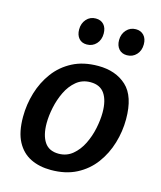

<svg xmlns="http://www.w3.org/2000/svg" viewBox="-115 -849 790 943"><g transform="rotate(15 279.5 -377.0)"><path d="M327 -543Q416 -543 471 -492.5Q526 -442 526 -325Q526 -263 508 -203Q490 -143 454 -94.5Q418 -46 363 -17.5Q308 11 233 11Q174 11 129.5 -11Q85 -33 59.5 -80.5Q34 -128 34 -206Q34 -269 52 -329Q70 -389 106 -437.5Q142 -486 197 -514.5Q252 -543 327 -543ZM311 -456Q269 -456 239 -431Q209 -406 190.5 -367.5Q172 -329 163 -286Q154 -243 154 -206Q154 -145 177 -110.5Q200 -76 249 -76Q290 -76 320 -101Q350 -126 369 -164.5Q388 -203 397 -246.5Q406 -290 406 -327Q406 -388 383 -422Q360 -456 311 -456ZM244 -630Q218 -630 203.5 -647Q189 -664 189 -692Q189 -723 207.5 -744Q226 -765 255 -765Q281 -765 296 -748.5Q311 -732 311 -703Q311 -671 292 -650.5Q273 -630 244 -630ZM448 -630Q422 -630 407 -647Q392 -664 392 -692Q392 -723 411 -744Q430 -765 459 -765Q484 -765 499.5 -748.5Q515 -732 515 -703Q515 -671 496 -650.5Q477 -630 448 -630Z"/></g></svg>

Font: Bitter SemiBold
Style: Italic
Weight: 600
Italic angle: -9°
Designer: Sol Matas, and Bitter project Authors
Foundry: Sol Matas
Version: Version 2.001